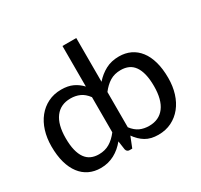

<svg xmlns="http://www.w3.org/2000/svg" viewBox="-154 -938 1197 1144"><g transform="rotate(-30 445.0 -366.0)"><path d="M433.5 0Q415.5 0 410.5 -19L402 -78.5Q386 -59 367.5 -43.2Q349 -27.5 328 -16.2Q307 -5 283.5 1Q260 7 233 7Q189.5 7 154.2 -9.8Q119 -26.5 93.8 -59.5Q68.5 -92.5 55 -140.8Q41.5 -189 41.5 -252Q41.5 -308.5 56.5 -356.8Q71.5 -405 100 -440.5Q128.5 -476 169 -496.2Q209.5 -516.5 260.5 -516.5Q306.5 -516.5 339.2 -501.2Q372 -486 397.5 -458.5V-737.5H492.5V-436.5Q524 -472.5 564.2 -494Q604.5 -515.5 657 -515.5Q700.5 -515.5 735.8 -498.8Q771 -482 796.2 -449.5Q821.5 -417 835 -368.8Q848.5 -320.5 848.5 -257.5Q848.5 -201 833.5 -152.8Q818.5 -104.5 790 -69Q761.5 -33.5 721 -13.2Q680.5 7 629.5 7Q577.5 7 542.2 -14.2Q507 -35.5 481 -73L452 0ZM625.5 -440Q582.5 -440 551 -420.8Q519.5 -401.5 492.5 -366V-123.5Q516.5 -92 544.8 -79.2Q573 -66.5 608 -66.5Q676.5 -66.5 713.5 -115.5Q750.5 -164.5 750.5 -257.5Q750.5 -306 742 -340.5Q733.5 -375 717.5 -397.2Q701.5 -419.5 678.2 -429.8Q655 -440 625.5 -440ZM264 -69.5Q306.5 -69.5 338.5 -88.8Q370.5 -108 397.5 -143.5V-385.5Q373.5 -417.5 345 -430.2Q316.5 -443 282 -443Q213.5 -443 176.5 -394Q139.5 -345 139.5 -252Q139.5 -203.5 148 -169Q156.5 -134.5 172.5 -112.2Q188.5 -90 211.5 -79.8Q234.5 -69.5 264 -69.5Z"/></g></svg>

Font: Lato Medium
Style: Regular
Weight: 500
Designer: Lukasz Dziedzic
Foundry: tyPoland Lukasz Dziedzic
Version: Version 2.006; 2014-01-15